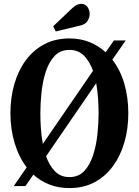

<svg xmlns="http://www.w3.org/2000/svg" viewBox="-20 -973 726 1004"><path d="M271.5 -808.5 258.5 -836 357 -929.5Q370.5 -942.5 383 -947.8Q395.5 -953 405 -953Q425.5 -953 437.2 -936.8Q449 -920.5 449 -900Q449 -881.5 438 -863.8Q427 -846 402 -840ZM343 10.5Q286 10.5 238.5 -8Q191 -26.5 154.5 -60L113 0H52L119.5 -98Q78.5 -151.5 56.5 -224.8Q34.5 -298 34.5 -381Q34.5 -461.5 54.8 -532.5Q75 -603.5 114.5 -657.2Q154 -711 211.5 -741.5Q269 -772 343 -772Q400.5 -772 448.2 -752.8Q496 -733.5 532.5 -699.5L575.5 -761.5H637.5L567.5 -661Q609 -607.5 630 -535.5Q651 -463.5 651 -381Q651 -300.5 630.8 -229.8Q610.5 -159 571.2 -105Q532 -51 474.8 -20.2Q417.5 10.5 343 10.5ZM204 -220.5 466.5 -603Q449.5 -650 420 -681Q390.5 -712 343 -712Q295 -712 265.2 -680Q235.5 -648 219.2 -597.5Q203 -547 197 -489.5Q191 -432 191 -381Q191 -344 193.8 -302.5Q196.5 -261 204 -220.5ZM343 -47Q391 -47 421 -79.2Q451 -111.5 467.2 -162.5Q483.5 -213.5 489.5 -271.5Q495.5 -329.5 495.5 -381Q495.5 -417.5 492.8 -458.2Q490 -499 483 -538L221 -156Q237.5 -108.5 267 -77.8Q296.5 -47 343 -47Z"/></svg>

Font: Libre Caslon Condensed
Style: Bold
Weight: 700
Designer: Pablo Impallari, Rodrigo Fuenzalida, Katja Schimmel, Ertekin Erdin
Foundry: Pablo Impallari, Rodrigo Fuenzalida
Version: Version 2.000; ttfautohint (v1.8.4.7-5d5b);gftools[0.9.33]